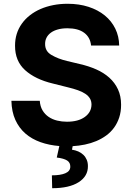

<svg xmlns="http://www.w3.org/2000/svg" viewBox="-20 -757 695 1007"><path d="M188.6 -228.3Q190.7 -198.9 203.1 -178.1Q215.6 -157.3 235.1 -144Q254.6 -130.7 279.5 -124.6Q304.3 -118.6 331 -118.6Q390.3 -118.6 424.7 -143.5Q459.2 -168.3 459.9 -208.1Q459.9 -226.6 451.7 -240.4Q443.5 -254.3 427.7 -264.9Q411.9 -275.6 389 -283.7Q366.1 -291.9 336.3 -299L257.1 -318.9Q165.1 -340.9 111.9 -388.8Q58.6 -436.8 58.9 -517Q58.6 -582.4 94.5 -632.8Q112.2 -657.7 137.1 -677Q161.9 -696.4 192.5 -709.7Q223 -723 258.9 -730.1Q294.7 -737.2 334.5 -737.2Q394.9 -737.2 444.4 -721.1Q494 -704.9 529.5 -676Q565 -647 584.7 -606.7Q604.4 -566.4 605.1 -518.1H457.7Q453.5 -561.1 421.7 -584.9Q389.9 -608.7 333.5 -608.7Q305.4 -608.7 283.6 -602.6Q261.7 -596.6 246.8 -585.6Q231.9 -574.6 224.3 -559.8Q216.6 -545.1 216.6 -527.3Q215.9 -487.9 250.4 -468.4Q267.4 -458.5 287.6 -450.6Q307.9 -442.8 331.7 -437.1L397 -421.5Q444.2 -410.9 484.2 -393.3Q524.1 -375.7 553.3 -349.6Q582.4 -323.5 598.7 -288.4Q615.1 -253.2 615.1 -207.7Q615.1 -170.8 605.3 -141Q595.5 -111.2 578.3 -87.5Q561.1 -63.9 537.3 -46.5Q513.5 -29.1 485.3 -17.2Q457 -5.3 425.4 1.2Q393.8 7.8 361.2 9.6L357.6 28.1Q375.7 30.9 391 37.6Q406.2 44.4 417.4 55.2Q428.6 66.1 434.8 80.8Q441.1 95.5 441.1 114.3Q441.8 167.3 392 198.9Q342.7 230.1 253.6 230.1L252.1 162.6Q296.9 162.6 322.4 151.8Q348 141 348.7 118.3Q349.4 95.9 332.2 84.9Q315 73.9 277.7 69.2L291.2 8.9Q237.6 4.6 192.1 -11.5Q146.7 -27.7 113.3 -56.6Q79.9 -85.6 60.5 -128.2Q41.2 -170.8 39.8 -228.3Z"/></svg>

Font: Inter P
Style: Bold
Weight: 700
Designer: Rasmus Andersson
Foundry: rsms
Version: Version 3.018;git-588b23468